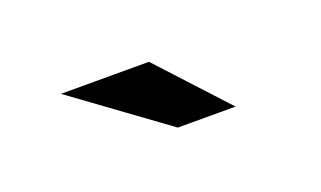

<svg xmlns="http://www.w3.org/2000/svg" viewBox="-33 -864 626 375"><g transform="rotate(-20 280.5 -677.0)"><path d="M291 -607H411L282 -747H99Z"/></g></svg>

Font: Anybody ExtraExpanded Black
Style: Regular
Weight: 900
Width: 8
Version: Version 1.113;gftools[0.9.25]